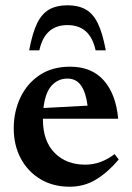

<svg xmlns="http://www.w3.org/2000/svg" viewBox="-20 -695 498 727"><path d="M245.5 -442.5Q327 -442.5 373 -390.5Q419 -338.5 427.5 -245.5H142.5V-242.5Q142.5 -161.5 186.5 -116.5Q230.5 -71.5 303 -71.5Q361.5 -71.5 414 -111.5L429.5 -91Q389.5 -43.5 344.5 -15.8Q299.5 12 243.5 12Q180.5 12 132.8 -16.8Q85 -45.5 58.5 -95.5Q32 -145.5 32 -208.5Q32 -272 57 -325.2Q82 -378.5 129.8 -410.5Q177.5 -442.5 245.5 -442.5ZM235 -397.5Q200.5 -397.5 176 -371.5Q151.5 -345.5 144.5 -286L311.5 -295Q305.5 -344 287.2 -370.8Q269 -397.5 235 -397.5ZM235.5 -600Q149.5 -600 129 -504.5H90.5Q102.5 -569.5 120.5 -606.5Q138.5 -643.5 166.5 -659.2Q194.5 -675 235.5 -675Q276.5 -675 304.5 -659.2Q332.5 -643.5 350.5 -606.5Q368.5 -569.5 380.5 -504.5H342Q321.5 -600 235.5 -600Z"/></svg>

Font: Newsreader Text SemiBold
Style: Regular
Weight: 600
Designer: Hugues Gentile
Foundry: Production Type
Version: Version 1.001